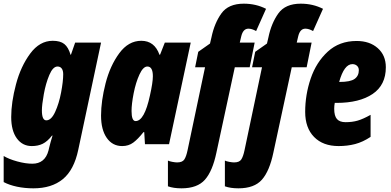

<svg xmlns="http://www.w3.org/2000/svg" viewBox="-48 -785 2126 1045"><path d="M-28 206V64Q0 81 45.5 93.5Q91 106 128 106Q197 106 216 34L220 17Q227 -12 238 -47H235Q210 -15 184.5 -2.5Q159 10 125 10Q74 10 43.5 -32Q13 -74 13 -148Q13 -228 39 -326Q65 -424 116.5 -493.5Q168 -563 239 -563Q280 -563 302 -545.5Q324 -528 336 -487H338L361 -553H502L378 30Q355 140 294 190Q233 240 134 240Q86 240 44 231Q2 222 -28 206ZM296 -381Q296 -401 288 -412Q280 -423 265 -423Q240 -423 220.5 -377Q201 -331 190.5 -272.5Q180 -214 180 -184Q180 -130 204 -130Q231 -130 252 -175.5Q273 -221 284.5 -281.5Q296 -342 296 -381Z M502 -156Q502 -235 526.5 -331Q551 -427 601 -495Q651 -563 721 -563Q793 -563 820 -487H823L849 -553H990L872 0H741L737 -66H733Q703 -28 677.5 -9Q652 10 617 10Q564 10 533 -34.5Q502 -79 502 -156ZM768 -265Q784 -336 784 -370Q784 -423 754 -423Q731 -423 711 -379.5Q691 -336 679.5 -277.5Q668 -219 668 -181Q668 -126 690 -126Q738 -126 768 -265Z M866 229V89Q874 93 890 96Q906 99 916 99Q945 99 955.5 82.5Q966 66 973 32L1068 -419H1014L1031 -503L1095 -548L1103 -582Q1119 -659 1157 -712Q1195 -765 1279 -765Q1345 -765 1400 -737L1346 -616Q1323 -629 1304 -629Q1275 -629 1265 -587L1257 -553H1338L1311 -419H1230L1130 45Q1109 146 1067.5 193Q1026 240 940 240Q896 240 866 229Z M1176 229V89Q1184 93 1200 96Q1216 99 1226 99Q1255 99 1265.5 82.5Q1276 66 1283 32L1378 -419H1324L1341 -503L1405 -548L1413 -582Q1429 -659 1467 -712Q1505 -765 1589 -765Q1655 -765 1710 -737L1656 -616Q1633 -629 1614 -629Q1585 -629 1575 -587L1567 -553H1648L1621 -419H1540L1440 45Q1419 146 1377.5 193Q1336 240 1250 240Q1206 240 1176 229Z M1613 -176Q1613 -269 1643 -357.5Q1673 -446 1736 -504Q1799 -562 1893 -562Q1964 -562 2008 -523Q2052 -484 2052 -419Q2052 -322 1980 -273.5Q1908 -225 1784 -225H1774Q1771 -209 1771 -193Q1771 -154 1786 -137Q1801 -120 1833 -120Q1869 -120 1898.5 -128.5Q1928 -137 1969 -160V-40Q1927 -12 1885 -1Q1843 10 1795 10Q1710 10 1661.5 -39.5Q1613 -89 1613 -176ZM1800 -339Q1859 -339 1882 -355.5Q1905 -372 1905 -403Q1905 -418 1895 -427Q1885 -436 1870 -436Q1825 -436 1798 -339Z"/></svg>

Font: Noto Sans UI CondBlack
Style: Italic
Weight: 900
Width: 3
Italic angle: -12°
Designer: Monotype Design Team
Foundry: Monotype Imaging Inc.
Version: Version 1.001